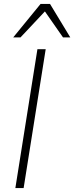

<svg xmlns="http://www.w3.org/2000/svg" viewBox="-20 -955 377 975"><path d="M58 0 170 -705H212L100 0ZM47 -765 186 -935H234L337 -765H300L208 -897L84 -765Z"/></svg>

Font: Nunito Sans 12pt ExtraLight
Style: Italic
Weight: 200
Italic angle: -9°
Designer: Vernon Adams
Foundry: Vernon Adams
Version: Version 3.101;gftools[0.9.27]